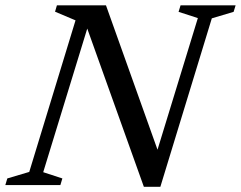

<svg xmlns="http://www.w3.org/2000/svg" viewBox="-39 -696 906 722"><path d="M563.5 -104.5 539.5 -88 705 -628 632.5 -651.5 640 -676H847L839.5 -651.5L757.5 -627L564 6.5H502L277.5 -621L297.5 -616L123.5 -48.5L195.5 -25L188 0H-19L-11.5 -25L71 -49.5L245 -619.5L168 -652L175 -676H359.5Z"/></svg>

Font: Newsreader 16pt Medium
Style: Italic
Weight: 500
Italic angle: -17°
Designer: Hugues Gentile
Foundry: Production Type
Version: Version 1.003